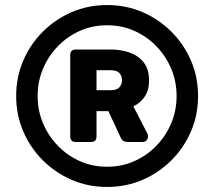

<svg xmlns="http://www.w3.org/2000/svg" viewBox="-20 -730 848 760"><path d="M404 10Q329 10 264 -18Q199 -46 149.5 -95.5Q100 -145 72 -210Q44 -275 44 -350Q44 -425 72 -490Q100 -555 149.5 -604.5Q199 -654 264 -682Q329 -710 404 -710Q479 -710 544 -682Q609 -654 658.5 -604.5Q708 -555 736 -490Q764 -425 764 -350Q764 -275 736 -210Q708 -145 658.5 -95.5Q609 -46 544 -18Q479 10 404 10ZM404 -70Q462 -70 511.5 -92Q561 -114 598.5 -152.5Q636 -191 657.5 -241.5Q679 -292 679 -350Q679 -408 657.5 -458.5Q636 -509 598.5 -547.5Q561 -586 511.5 -608Q462 -630 404 -630Q346 -630 296.5 -608Q247 -586 209.5 -547.5Q172 -509 150.5 -458.5Q129 -408 129 -350Q129 -292 150.5 -241.5Q172 -191 209.5 -152.5Q247 -114 296.5 -92Q346 -70 404 -70ZM280 -168Q258 -168 258 -190V-512Q258 -534 280 -534H419Q457 -534 491.5 -522.5Q526 -511 548 -484Q570 -457 570 -412Q570 -372 552 -346.5Q534 -321 508 -309L562 -204Q564 -201 565 -198Q566 -195 566 -190Q566 -182 560.5 -175Q555 -168 544 -168H486Q475 -168 468 -172.5Q461 -177 457 -187L409 -290H362V-190Q362 -168 340 -168ZM362 -373H418Q443 -373 453 -385Q463 -397 463 -412Q463 -429 453 -440.5Q443 -452 418 -452H362Z"/></svg>

Font: Rubik Light
Style: Bold
Weight: 700
Version: Version 2.104